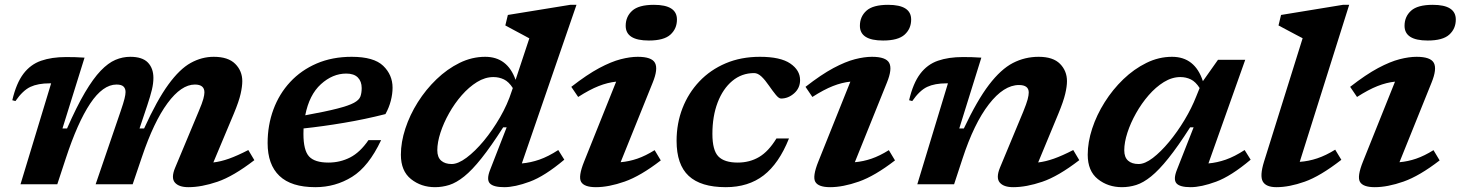

<svg xmlns="http://www.w3.org/2000/svg" viewBox="-20 -764 6056 796"><path d="M1034.5 -100Q947.5 -33 881.5 -10.5Q815.5 12 761 12Q721.5 12 705 -7.2Q688.5 -26.5 706 -68.5L804 -303Q818.5 -337 823 -354Q827.5 -371 827.5 -381Q827.5 -413.5 788 -413.5Q731.5 -413.5 674.5 -336.2Q617.5 -259 568.5 -113.5L530 0H376.5L480 -302.5Q492 -337.5 496.2 -354.8Q500.5 -372 500.5 -382.5Q500.5 -397 492 -405.2Q483.5 -413.5 463 -413.5Q406.5 -413.5 354 -334.8Q301.5 -256 252.5 -106.5L217.5 0H65L192 -418.5H186Q137.5 -418.5 106 -403.8Q74.5 -389 44 -345L31 -348.5Q47.5 -419 77 -458Q106.5 -497 150.5 -512.2Q194.5 -527.5 254 -527.5Q275.5 -527.5 291.5 -527Q307.5 -526.5 330.5 -525L239 -231.5H258Q298 -322.5 332.2 -380.5Q366.5 -438.5 397.5 -470.8Q428.5 -503 458.5 -515.8Q488.5 -528.5 520 -528.5Q570 -528.5 593 -504.8Q616 -481 616 -441Q616 -418.5 609.8 -392.2Q603.5 -366 590.5 -327L558.5 -231.5H577.5Q631 -349 678 -413.5Q725 -478 770.8 -503.2Q816.5 -528.5 866 -528.5Q926 -528.5 955.2 -499.2Q984.5 -470 984.5 -427.5Q984.5 -405.5 977.5 -374.5Q970.5 -343.5 949.5 -293L864.5 -90.5Q895 -94 929.5 -106.2Q964 -118.5 1009.5 -142Z M1560 -183Q1508.5 -73.5 1439.5 -30.8Q1370.5 12 1287.5 12Q1187.5 12 1138.5 -34.8Q1089.5 -81.5 1089.5 -171Q1089.5 -245 1113.5 -310Q1137.5 -375 1183 -424Q1228.5 -473 1293 -500.8Q1357.5 -528.5 1438 -528.5Q1530 -528.5 1568.8 -491Q1607.5 -453.5 1607.5 -400.5Q1607.5 -374.5 1600.2 -346.2Q1593 -318 1578 -291Q1494 -269.5 1406.2 -254.8Q1318.5 -240 1238.5 -231.5Q1238 -220.5 1238 -209Q1238 -141 1261.2 -115.5Q1284.5 -90 1341.5 -90Q1390 -90 1431.5 -111.2Q1473 -132.5 1507.5 -183ZM1415.5 -459Q1359 -459 1310.5 -415Q1262 -371 1245.5 -286Q1330.5 -301.5 1378.2 -313.8Q1426 -326 1447.5 -337.8Q1469 -349.5 1474.2 -364Q1479.5 -378.5 1479.5 -399Q1479.5 -426.5 1463.5 -442.8Q1447.5 -459 1415.5 -459Z M2319.5 -102Q2238 -33.5 2176.2 -10.8Q2114.5 12 2070.5 12Q2025.5 12 2010.8 -3.8Q1996 -19.5 2012 -60L2080.5 -236H2066Q2015.5 -157 1976.2 -107.8Q1937 -58.5 1904.5 -32.5Q1872 -6.5 1842.8 2.8Q1813.5 12 1783.5 12Q1726 12 1684 -21.5Q1642 -55 1642 -122.5Q1642 -174.5 1660.5 -231Q1679 -287.5 1712.2 -340.2Q1745.5 -393 1789.8 -435.5Q1834 -478 1885.2 -503.2Q1936.5 -528.5 1991.5 -528.5Q2083.5 -528.5 2117.5 -433L2174.5 -605Q2165.5 -610 2147.2 -619.8Q2129 -629.5 2109 -640.2Q2089 -651 2075 -658.5L2085.5 -702L2344 -744H2370L2143.5 -86.5Q2179.5 -89.5 2216.2 -102.2Q2253 -115 2294.5 -142ZM1793 -141Q1793 -112 1809 -98Q1825 -84 1852.5 -84Q1879 -84 1914.2 -110.2Q1949.5 -136.5 1985.8 -180.2Q2022 -224 2053 -277.5Q2084 -331 2101.5 -386L2106 -399Q2089.5 -425 2069.2 -434.8Q2049 -444.5 2025.5 -444.5Q1991 -444.5 1957.5 -423.8Q1924 -403 1894.2 -369Q1864.5 -335 1841.8 -294.5Q1819 -254 1806 -213.8Q1793 -173.5 1793 -141Z M2574 -657Q2574 -695 2601 -719.5Q2628 -744 2691 -744Q2786.5 -744 2786.5 -683Q2786.5 -645 2759.5 -620.5Q2732.5 -596 2670 -596Q2574 -596 2574 -657ZM2402 -95 2534.5 -425.5Q2499.5 -422 2462 -407.2Q2424.5 -392.5 2377 -362L2348.5 -404Q2414 -455 2464.2 -481.8Q2514.5 -508.5 2553.5 -518.5Q2592.5 -528.5 2624 -528.5Q2682 -528.5 2695.5 -503.2Q2709 -478 2686 -421.5L2553 -91.5Q2588 -94.5 2622.2 -106.2Q2656.5 -118 2694 -141.5L2719.5 -99Q2636 -34.5 2569.8 -11.2Q2503.5 12 2450.5 12Q2402 12 2389.2 -10Q2376.5 -32 2402 -95Z M3106.5 -461Q3055 -461 3016 -428.5Q2977 -396 2955.2 -339Q2933.5 -282 2933.5 -209Q2933.5 -141 2958.2 -115.5Q2983 -90 3038.5 -90Q3088 -90 3127 -113Q3166 -136 3199 -190H3251Q3209.5 -86 3146 -37Q3082.5 12 2989 12Q2885.5 12 2835.2 -34.8Q2785 -81.5 2785 -180Q2785 -252.5 2809.5 -315.5Q2834 -378.5 2879.5 -426.5Q2925 -474.5 2988.5 -501.5Q3052 -528.5 3130.5 -528.5Q3215.5 -528.5 3256.2 -500.8Q3297 -473 3297 -432Q3297 -399 3272.5 -377.2Q3248 -355.5 3218 -355.5Q3209 -355.5 3196.5 -370.8Q3184 -386 3168 -409Q3152 -432.5 3136.8 -446.8Q3121.5 -461 3106.5 -461Z M3545 -657Q3545 -695 3572 -719.5Q3599 -744 3662 -744Q3757.5 -744 3757.5 -683Q3757.5 -645 3730.5 -620.5Q3703.5 -596 3641 -596Q3545 -596 3545 -657ZM3373 -95 3505.5 -425.5Q3470.5 -422 3433 -407.2Q3395.5 -392.5 3348 -362L3319.5 -404Q3385 -455 3435.2 -481.8Q3485.5 -508.5 3524.5 -518.5Q3563.5 -528.5 3595 -528.5Q3653 -528.5 3666.5 -503.2Q3680 -478 3657 -421.5L3524 -91.5Q3559 -94.5 3593.2 -106.2Q3627.5 -118 3665 -141.5L3690.5 -99Q3607 -34.5 3540.8 -11.2Q3474.5 12 3421.5 12Q3373 12 3360.2 -10Q3347.5 -32 3373 -95Z M3762 -345 3749 -348.5Q3765.5 -419 3795 -458Q3824.5 -497 3868.5 -512.2Q3912.5 -527.5 3972 -527.5Q3993.5 -527.5 4009.5 -527Q4025.5 -526.5 4048.5 -525L3957 -231.5H3976Q4031 -348 4080.2 -412.5Q4129.5 -477 4179.2 -502.8Q4229 -528.5 4286 -528.5Q4346 -528.5 4374.8 -499.2Q4403.5 -470 4403.5 -427.5Q4403.5 -405.5 4396.2 -374.8Q4389 -344 4368 -293L4284 -90.5Q4314.5 -94 4349.2 -106.2Q4384 -118.5 4429.5 -142L4454.5 -100Q4367.5 -33 4301.2 -10.5Q4235 12 4180.5 12Q4141 12 4124.8 -7.2Q4108.5 -26.5 4125.5 -68.5L4222 -300.5Q4236 -335 4240.5 -352.2Q4245 -369.5 4245 -380.5Q4245 -411.5 4204.5 -411.5Q4141.5 -411.5 4079.8 -331.8Q4018 -252 3970.5 -106.5L3935.5 0H3783L3910 -418.5H3904Q3855.5 -418.5 3824 -403.8Q3792.5 -389 3762 -345Z M4859.5 -60.5 4928.5 -236H4914Q4863.5 -157 4824 -107.8Q4784.5 -58.5 4752.2 -32.5Q4720 -6.5 4690.8 2.8Q4661.5 12 4631.5 12Q4573.5 12 4531.5 -21.5Q4489.5 -55 4489.5 -122.5Q4489.5 -174.5 4508 -231Q4526.5 -287.5 4559.8 -340.2Q4593 -393 4637.2 -435.5Q4681.5 -478 4732.8 -503.2Q4784 -528.5 4839 -528.5Q4934 -528.5 4967 -427.5L5029.5 -516H5142.5L4990 -86.5Q5025.5 -89.5 5062 -102.2Q5098.5 -115 5140 -142L5165 -102Q5083.5 -33.5 5021.8 -10.8Q4960 12 4916 12Q4871 12 4857.2 -4.2Q4843.5 -20.5 4859.5 -60.5ZM4641 -141Q4641 -112 4656.8 -98Q4672.5 -84 4700.5 -84Q4726.5 -84 4759.5 -109.2Q4792.5 -134.5 4826.8 -175.8Q4861 -217 4890.8 -266.5Q4920.5 -316 4939.5 -364.5L4953.5 -399Q4937 -425 4917 -434.8Q4897 -444.5 4873.5 -444.5Q4839 -444.5 4805.2 -423.8Q4771.5 -403 4742 -369Q4712.5 -335 4689.8 -294.5Q4667 -254 4654 -213.8Q4641 -173.5 4641 -141Z M5380.5 -605.5Q5371.5 -610 5353.2 -619.8Q5335 -629.5 5314.8 -640.2Q5294.5 -651 5280.5 -658.5L5291 -702L5547.5 -744H5573.5L5368.5 -93Q5405 -95.5 5441 -107.5Q5477 -119.5 5515.5 -143.5L5541 -101.5Q5453.5 -33.5 5389.2 -10.8Q5325 12 5272 12Q5229 12 5215.5 -11.2Q5202 -34.5 5220.5 -94Z M5803 -657Q5803 -695 5830 -719.5Q5857 -744 5920 -744Q6015.5 -744 6015.5 -683Q6015.5 -645 5988.5 -620.5Q5961.5 -596 5899 -596Q5803 -596 5803 -657ZM5631 -95 5763.5 -425.5Q5728.5 -422 5691 -407.2Q5653.5 -392.5 5606 -362L5577.5 -404Q5643 -455 5693.2 -481.8Q5743.5 -508.5 5782.5 -518.5Q5821.5 -528.5 5853 -528.5Q5911 -528.5 5924.5 -503.2Q5938 -478 5915 -421.5L5782 -91.5Q5817 -94.5 5851.2 -106.2Q5885.5 -118 5923 -141.5L5948.5 -99Q5865 -34.5 5798.8 -11.2Q5732.5 12 5679.5 12Q5631 12 5618.2 -10Q5605.5 -32 5631 -95Z"/></svg>

Font: Newsreader 6pt SemiBold
Style: Italic
Weight: 600
Italic angle: -17°
Designer: Hugues Gentile
Foundry: Production Type
Version: Version 1.003; ttfautohint (v1.8.3)